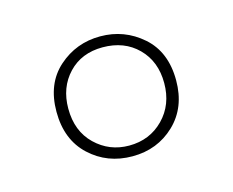

<svg xmlns="http://www.w3.org/2000/svg" viewBox="-50 -841 458 377"><g transform="rotate(-15 179.0 -652.0)"><path d="M179 -530Q128 -530 92.5 -563Q57 -596 57 -653Q57 -710 93 -742Q129 -774 178 -774Q227 -774 263.5 -742Q300 -710 300 -652Q300 -597 265 -563.5Q230 -530 179 -530ZM178 -552Q220 -552 248 -580.5Q276 -609 276 -653Q276 -697 248.5 -724.5Q221 -752 177 -752Q134 -752 107.5 -724Q81 -696 81 -653Q81 -607 109.5 -579.5Q138 -552 178 -552Z"/></g></svg>

Font: Noto Sans Tamil UI ExtraCondensed Thin
Style: Regular
Weight: 100
Width: 2
Designer: Jelle Bosma - Monotype Design Team
Foundry: Monotype Imaging Inc.
Version: Version 2.004; ttfautohint (v1.8.4.7-5d5b)